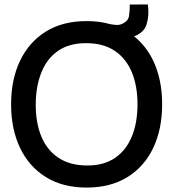

<svg xmlns="http://www.w3.org/2000/svg" viewBox="-20 -830 780 865"><path d="M564.5 -809.5 646 -810Q648.5 -791 648.5 -774.5Q648.5 -747 639.8 -718.8Q631 -690.5 599.5 -673Q592 -669.5 584 -666.5Q638.5 -623 670.5 -556Q710.5 -471.5 710.5 -360Q710.5 -248.5 670.5 -164Q630.5 -79.5 554.2 -32.2Q478 15 370.5 15Q262.5 15 186.5 -32.2Q110.5 -79.5 70.2 -164Q30 -248.5 30 -360Q30 -471.5 70.2 -556Q110.5 -640.5 186.5 -687.8Q262.5 -735 370.5 -735Q428.5 -735 477.5 -721Q490.5 -718.5 501 -718Q504 -717.5 507 -717.5Q520 -717.5 531.5 -723Q557.5 -735.5 561 -757Q564.5 -778.5 564.5 -799Q564.5 -804 564.5 -809.5ZM370.5 -84.5Q372.5 -84.5 375 -84.5Q448.5 -84.5 498.5 -118.8Q548.5 -153 574 -215.2Q599.5 -277.5 599.5 -360Q599.5 -442.5 574 -504.2Q548.5 -566 497.8 -600.5Q447 -635 370.5 -635.5Q368.5 -635.5 366 -635.5Q292.5 -635.5 242.5 -601.5Q192.5 -567.5 167 -505Q141.5 -442.5 141 -360Q141 -358.5 141 -357Q141 -276.5 166.2 -215.2Q191.5 -154 242.8 -119.5Q294 -85 370.5 -84.5Z"/></svg>

Font: Cns Manrope SemBd
Style: Regular
Weight: 600
Designer: Mikhail Sharanda
Foundry: Mikhail Sharanda
Version: Version 4.504